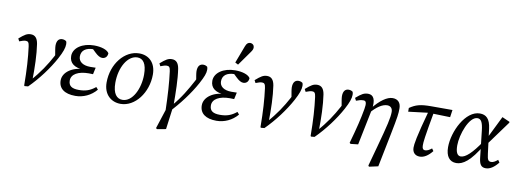

<svg xmlns="http://www.w3.org/2000/svg" viewBox="-70 -1194 4890 1814"><g transform="rotate(10 2375.0 -287.5)"><path d="M174.9 0 180.1 5.1 213.2 2C305.4 -89.2 392.2 -206.1 448.2 -309.8C484.2 -376.5 498.2 -418.5 498.2 -452.5C498.2 -464.8 496.2 -474 493.1 -480.2C486.9 -485.3 473.8 -493.3 454.6 -493.3C422.4 -493.3 400.9 -472.1 400.9 -422C400.9 -411.6 403 -396.2 405.1 -382.8L417.3 -312.3L429.9 -365.2C423.9 -351.3 418.8 -341.2 408.9 -322.4C360.8 -233.2 307 -150.4 227.2 -61.4L242.4 -58.6C245.4 -182.2 241.3 -311.6 226.4 -407.8C217.4 -463.1 193.3 -487.3 153.9 -487.3C117.7 -487.3 95.2 -473 43 -427.7L56.1 -402.4C83.8 -412.4 98.8 -418.3 116.7 -418.3C137.6 -418.3 147.6 -409.4 152.6 -370.6C166.6 -264.4 173.8 -154.3 174.9 0Z M666.5 13.1C742.1 13.1 815.9 -19.8 867.9 -81.8L848.7 -104C798.7 -63.1 754.5 -48 689.4 -48C622.7 -48 590.8 -69.8 590.8 -121.5C590.8 -182.2 655.3 -218.9 756.6 -218.9C771.8 -218.9 785.1 -218.9 797 -217.9L811 -282.5C785.1 -281.5 783.8 -281.5 759.7 -281.5C686.2 -281.5 645.2 -313.4 645.2 -362.2C645.2 -419 687.3 -450.9 761.6 -450.9C781.9 -450.9 799.1 -449 822.4 -443.9L817.4 -461.3L745.3 -461.2L786.6 -421.7C810.7 -398.5 833.8 -384.5 854 -384.5C884.1 -384.5 904.5 -404.5 905.5 -438C887.3 -468.3 831 -487.3 760.5 -487.3C647.8 -487.3 563.7 -429.4 563.7 -352.1C563.7 -283.2 614 -246.1 709.7 -242.9L711.7 -250C595.2 -249 505.9 -187.3 505.9 -107.2C505.9 -30 563.4 13.1 666.5 13.1Z M1100.7 13.1C1239.3 13.1 1354.5 -138.1 1354.5 -311.9C1354.5 -425.4 1287 -487.3 1194.6 -487.3C1055 -487.3 936.8 -343 936.8 -163.3C936.8 -48.9 1010.2 13.1 1100.7 13.1ZM1111.6 -27.3C1058.1 -27.3 1018.5 -69.8 1018.5 -175.3C1018.5 -323.9 1091 -446.9 1183.6 -446.9C1236.1 -446.9 1272.8 -405.4 1272.8 -297.1C1272.8 -162.9 1208.1 -27.3 1111.6 -27.3Z M1531.9 9.4 1564.1 9.1C1653.4 -82.2 1746.2 -206 1802.1 -309.8C1838 -376.6 1852 -412.5 1852 -446.5C1852 -459 1850 -468.1 1846.9 -474.3C1840.7 -479.4 1827.6 -487.4 1808.6 -487.4C1776.2 -487.4 1754.8 -466.2 1754.8 -416.1C1754.8 -405.7 1756.9 -390.3 1759 -376.9L1771.1 -306.5L1779.9 -368.2C1773.9 -354.2 1768.8 -344.2 1758.9 -325.3C1709.8 -234.1 1660.9 -148.2 1583 -58.2L1597.3 -58.4C1597.3 -182.1 1595.2 -311.6 1580.2 -407.8C1571.2 -463.1 1547.2 -487.3 1507.8 -487.3C1471.6 -487.3 1449.1 -473 1396.9 -427.7L1410 -402.4C1437.7 -412.4 1452.7 -418.3 1470.6 -418.3C1491.5 -418.3 1501.4 -409.4 1506.4 -370.7C1520.5 -263.3 1527.8 -151 1531.9 9.4ZM1481.9 188.2 1566.4 173.1 1593.4 -31.4 1535.9 -17.2 1471.7 180.1 1481.9 188.2Z M2020.5 13.1C2096.1 13.1 2169.9 -19.8 2221.9 -81.8L2202.7 -104C2152.7 -63.1 2108.5 -48 2043.4 -48C1976.7 -48 1944.8 -69.8 1944.8 -121.5C1944.8 -182.2 2009.3 -218.9 2110.6 -218.9C2125.8 -218.9 2139.1 -218.9 2151 -217.9L2165 -282.5C2139.1 -281.5 2137.8 -281.5 2113.7 -281.5C2040.2 -281.5 1999.2 -313.4 1999.2 -362.2C1999.2 -419 2041.3 -450.9 2115.6 -450.9C2135.9 -450.9 2153.1 -449 2176.4 -443.9L2171.4 -461.3L2099.3 -461.2L2140.6 -421.7C2164.7 -398.5 2187.8 -384.5 2208 -384.5C2238.1 -384.5 2258.5 -404.5 2259.5 -438C2241.3 -468.3 2185 -487.3 2114.5 -487.3C2001.8 -487.3 1917.7 -429.4 1917.7 -352.1C1917.7 -283.2 1968 -246.1 2063.7 -242.9L2065.7 -250C1949.2 -249 1859.9 -187.3 1859.9 -107.2C1859.9 -30 1917.4 13.1 2020.5 13.1ZM2101.4 -560 2130.6 -544.9C2161.7 -588.7 2193.6 -633.4 2224.7 -677.2C2241.9 -701.4 2248.1 -711.7 2248.1 -729.9C2248.1 -749.3 2232.8 -766.5 2208.5 -766.5C2191.2 -766.5 2175.9 -757.3 2164.8 -727.5C2144 -671.8 2122.2 -615.8 2101.4 -560Z M2441.9 0 2447.1 5.1 2480.2 2C2572.4 -89.2 2659.2 -206.1 2715.2 -309.8C2751.2 -376.5 2765.2 -418.5 2765.2 -452.5C2765.2 -464.8 2763.2 -474 2760.1 -480.2C2753.9 -485.3 2740.8 -493.3 2721.6 -493.3C2689.4 -493.3 2667.9 -472.1 2667.9 -422C2667.9 -411.6 2670 -396.2 2672.1 -382.8L2684.3 -312.3L2696.9 -365.2C2690.9 -351.3 2685.8 -341.2 2675.9 -322.4C2627.8 -233.2 2574 -150.4 2494.2 -61.4L2509.4 -58.6C2512.4 -182.2 2508.3 -311.6 2493.4 -407.8C2484.4 -463.1 2460.3 -487.3 2420.9 -487.3C2384.7 -487.3 2362.2 -473 2310 -427.7L2323.1 -402.4C2350.8 -412.4 2365.8 -418.3 2383.7 -418.3C2404.6 -418.3 2414.6 -409.4 2419.6 -370.6C2433.6 -264.4 2440.8 -154.3 2441.9 0Z M2922.9 0 2928.1 5.1 2961.2 2C3053.4 -89.2 3140.2 -206.1 3196.2 -309.8C3232.2 -376.5 3246.2 -418.5 3246.2 -452.5C3246.2 -464.8 3244.2 -474 3241.1 -480.2C3234.9 -485.3 3221.8 -493.3 3202.6 -493.3C3170.4 -493.3 3148.9 -472.1 3148.9 -422C3148.9 -411.6 3151 -396.2 3153.1 -382.8L3165.3 -312.3L3177.9 -365.2C3171.9 -351.3 3166.8 -341.2 3156.9 -322.4C3108.8 -233.2 3055 -150.4 2975.2 -61.4L2990.4 -58.6C2993.4 -182.2 2989.3 -311.6 2974.4 -407.8C2965.4 -463.1 2941.3 -487.3 2901.9 -487.3C2865.7 -487.3 2843.2 -473 2791 -427.7L2804.1 -402.4C2831.8 -412.4 2846.8 -418.3 2864.7 -418.3C2885.6 -418.3 2895.6 -409.4 2900.6 -370.6C2914.6 -264.4 2921.8 -154.3 2922.9 0Z M3297.2 -0.1 3308.2 8 3379 0 3450 -349C3465.1 -439.2 3444 -487.3 3389.7 -487.3C3351.6 -487.3 3327.1 -474 3273.9 -427.7L3287 -402.4C3316.7 -413.3 3331.7 -418.3 3357.4 -418.3C3383.2 -418.3 3389.1 -395.6 3379.2 -339C3362.2 -243.3 3341.3 -155.6 3297.2 -0.1ZM3508.8 180.1 3516 190.1 3602.4 171.2 3667.1 -151.3C3701.4 -323.4 3704.5 -351 3704.5 -402C3704.5 -455.2 3676.4 -487.3 3625.2 -487.3C3573 -487.3 3506.7 -442.2 3435.9 -353L3430 -310.1C3485.7 -375.7 3540.4 -411.4 3586.1 -411.4C3617.9 -411.4 3637.7 -391.6 3637.7 -355.9C3637.7 -301.5 3619.9 -225.5 3560.9 -10.1L3508.8 180.1Z M3790.8 -386.1 3979 -409H4005.5L4190 -403.9L4200.2 -474.4H3997.4C3892.2 -474.4 3848.9 -461.2 3790.7 -421.8L3790.8 -386.1ZM3971.2 13C4010.5 13 4050.8 -11 4090 -60.5L4073.8 -83.6C4051.8 -65.6 4030.9 -54.6 4012 -54.6C3991.1 -54.6 3982.2 -67.6 3982.2 -97.5C3982.2 -130.7 3984.3 -163.2 4034.9 -444.1L3983.6 -435.4C3906.7 -157.2 3899.5 -93.6 3899.5 -61.3C3899.5 -15.1 3926.8 13 3971.2 13Z M4321.4 13.1C4383.9 13.1 4455.9 -33.7 4553.3 -200.6L4540.2 -232.6C4458.9 -111.7 4398.2 -55.8 4352.4 -55.8C4320.6 -55.8 4302.6 -86.5 4302.6 -153.4C4302.6 -257.1 4366.6 -439.6 4446.8 -439.6C4479.5 -439.6 4498.3 -413 4507.2 -331L4535.9 -76.4C4542.8 -12.1 4561.2 13.1 4604.6 13.1C4644.9 13.1 4684.3 -13.1 4723.4 -62.4L4707.2 -85.6C4683.2 -65.5 4663.4 -54.6 4645.5 -54.6C4617.7 -54.6 4608.7 -66.6 4601.6 -124.6L4585.6 -250L4582.6 -272.1L4571.6 -361C4559.6 -454.9 4521.5 -487.3 4461.8 -487.3C4324.6 -487.3 4220 -272.3 4220 -122.4C4220 -35.2 4256.2 13.1 4321.4 13.1ZM4575.7 -211.1 4749.9 -449.7V-457.8L4677 -490.2L4568.9 -270.8L4575.7 -211.1Z"/></g></svg>

Font: Source Serif Variable
Style: Italic
Weight: 389
Italic angle: -12°
Designer: Frank Grießhammer
Foundry: Adobe Systems Incorporated
Version: Version 3.001;hotconv 1.0.111;makeotfexe 2.5.65597